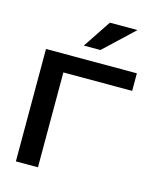

<svg xmlns="http://www.w3.org/2000/svg" viewBox="-105 -753 670 825"><g transform="rotate(15 230.5 -340.0)"><path d="M44.9 0V-500H449.2V-421.9H143.1V0ZM198.2 -556.2 280.8 -680.2H403.8L272 -556.2Z"/></g></svg>

Font: LT Wave
Style: Regular
Weight: 400
Designer: Daniel Lyons
Version: Version 2.5 (Glyphs App)